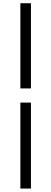

<svg xmlns="http://www.w3.org/2000/svg" viewBox="-20 -858 310 1158"><path d="M102.9 -324.6V-838.5H166.6V-324.6ZM102.9 279.3V-239.3H166.6V279.3Z"/></svg>

Font: Noto Sans HK Thin
Style: Regular
Weight: 100
Designer: Ryoko NISHIZUKA 西塚涼子 (kana, bopomofo & ideographs); Paul D. Hunt (Latin, Greek & Cyrillic); Sandoll Communications 산돌커뮤니
Foundry: Adobe
Version: Version 2.004-H2;hotconv 1.0.118;makeotfexe 2.5.65603